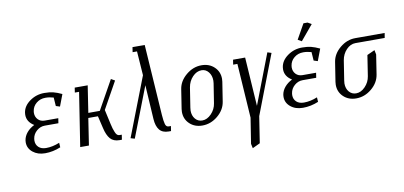

<svg xmlns="http://www.w3.org/2000/svg" viewBox="-72 -807 2605 1238"><g transform="rotate(-10 1230.5 -188.0)"><path d="M59.1 -90.8Q59.1 -95.2 60.1 -104Q64.5 -131.3 83.5 -154.1Q102.5 -176.8 132.8 -191.9Q86.9 -219.7 86.9 -266.1Q86.9 -274.9 87.9 -279.8Q94.2 -323.2 136.7 -353.5Q179.2 -383.8 231.9 -383.8Q266.1 -383.8 290.5 -377.7Q314.9 -371.6 346.2 -356.9L316.9 -279.8L291 -288.1L287.1 -344.2Q260.3 -352.1 233.9 -352.1Q199.2 -352.1 174.3 -331.5Q149.4 -311 145 -279.8Q144 -272 144 -268.6Q144 -242.7 160.6 -225.3Q177.2 -208 204.1 -208H293L288.1 -175.8H199.2Q169.4 -175.8 145.5 -155Q121.6 -134.3 117.2 -104Q116.2 -96.2 116.2 -92.3Q116.2 -65.4 134 -48.8Q151.9 -32.2 183.1 -32.2Q225.6 -32.2 271 -50.8L272.9 -21Q222.7 0 170.9 0Q122.6 0 90.8 -25.9Q59.1 -51.8 59.1 -90.8Z M399.9 0 454.6 -352.1H426.8L431.6 -383.8H516.6L489.7 -208H564.9L670.9 -397.9L695.8 -383.8L597.7 -208L618.7 -112.8Q623 -93.3 626.5 -82Q629.9 -70.8 635.3 -57.6Q640.6 -44.4 647.2 -38.3Q653.8 -32.2 662.6 -32.2H677.7L672.9 0H657.7Q618.2 0 597.4 -23.9Q576.7 -47.9 565.9 -95.2L546.9 -175.8H483.9L457 0Z M729.5 0 878.9 -386.2 867.7 -543.9H838.9L843.8 -576.2H923.8L954.6 -111.8Q957.5 -71.3 963.1 -51.8Q968.8 -32.2 984.9 -32.2H999.5L994.6 0H979.5Q939 0 919.2 -24.7Q899.4 -49.3 896.5 -96.2L882.8 -319.8L755.9 7.8Z M1085 -108.9Q1085 -118.2 1086.4 -127.9L1106.4 -255.9Q1114.7 -307.6 1160.6 -345.7Q1206.5 -383.8 1261.2 -383.8Q1311.5 -383.8 1344.2 -352.8Q1377 -321.8 1377 -274.9Q1377 -265.6 1375.5 -255.9L1355.5 -127.9Q1347.2 -75.7 1301.5 -37.8Q1255.9 0 1200.7 0Q1150.4 0 1117.7 -31Q1085 -62 1085 -108.9ZM1141.6 -107.9Q1141.6 -74.7 1159.4 -53.5Q1177.2 -32.2 1205.6 -32.2Q1237.3 -32.2 1264.9 -60.8Q1292.5 -89.4 1298.3 -127.9L1318.4 -255.9Q1319.8 -264.6 1319.8 -273.4Q1319.8 -306.6 1301.8 -329.3Q1283.7 -352.1 1256.3 -352.1Q1223.6 -352.1 1197 -324.2Q1170.4 -296.4 1163.6 -255.9L1143.6 -127.9Q1141.6 -114.3 1141.6 -107.9Z M1463.4 -352.1 1468.3 -383.8H1547.4L1568.4 -64L1694.3 -392.1L1720.2 -383.8L1571.3 3.9L1544.4 176.8L1494.6 200.2L1488.3 170.9L1514.6 3.9L1491.2 -352.1Z M1747.1 -90.8Q1747.1 -95.2 1748 -104Q1752.4 -131.3 1771.5 -154.1Q1790.5 -176.8 1820.8 -191.9Q1774.9 -219.7 1774.9 -266.1Q1774.9 -274.9 1775.9 -279.8Q1782.2 -323.2 1824.7 -353.5Q1867.2 -383.8 1919.9 -383.8Q1954.1 -383.8 1978.5 -377.7Q2002.9 -371.6 2034.2 -356.9L2004.9 -279.8L1979 -288.1L1975.1 -344.2Q1948.2 -352.1 1921.9 -352.1Q1887.2 -352.1 1862.3 -331.5Q1837.4 -311 1833 -279.8Q1832 -272 1832 -268.6Q1832 -242.7 1848.6 -225.3Q1865.2 -208 1892.1 -208H1981L1976.1 -175.8H1887.2Q1857.4 -175.8 1833.5 -155Q1809.6 -134.3 1805.2 -104Q1804.2 -96.2 1804.2 -92.3Q1804.2 -65.4 1822 -48.8Q1839.8 -32.2 1871.1 -32.2Q1913.6 -32.2 1959 -50.8L1960.9 -21Q1910.6 0 1858.9 0Q1810.5 0 1778.8 -25.9Q1747.1 -51.8 1747.1 -90.8ZM1900.9 -438 1956.1 -536.1H1982.9L2007.8 -522L1925.8 -423.8Z M2092.3 -108.9Q2092.3 -118.2 2093.8 -127.9L2113.8 -255.9Q2122.1 -307.6 2168 -345.7Q2213.9 -383.8 2268.6 -383.8H2460.9L2455.6 -352.1H2263.7Q2231 -352.1 2204.3 -324.2Q2177.7 -296.4 2170.9 -255.9L2150.9 -127.9Q2148.9 -114.3 2148.9 -107.9Q2148.9 -74.7 2166.7 -53.5Q2184.6 -32.2 2212.9 -32.2Q2244.6 -32.2 2272.2 -60.8Q2299.8 -89.4 2305.7 -127.9L2326.7 -263.2L2377 -286.1L2382.8 -256.8L2362.8 -127.9Q2354.5 -75.7 2308.8 -37.8Q2263.2 0 2208 0Q2157.7 0 2125 -31Q2092.3 -62 2092.3 -108.9Z"/></g></svg>

Font: Gawaa
Style: Italic
Weight: 400
Designer: T. Christopher White
Version: Version 1.0